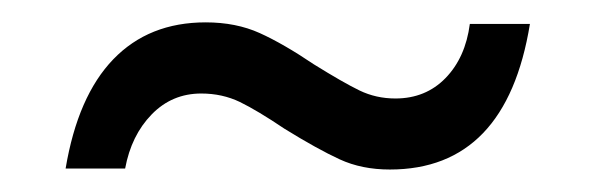

<svg xmlns="http://www.w3.org/2000/svg" viewBox="-20 -406 527 170"><path d="M38.1 -256.8Q48.8 -320.8 80.3 -353.5Q111.8 -386.2 162.1 -386.2Q189 -386.2 210 -376.7Q231 -367.2 257.8 -349.1Q283.7 -333 298.3 -325.9Q313 -318.8 330.1 -318.8Q356.9 -318.8 374.5 -336.9Q392.1 -355 396 -384.8H449.2Q428.2 -255.9 325.2 -255.9Q300.3 -255.9 280.8 -264.9Q261.2 -273.9 231.9 -292Q208 -308.1 192.4 -315.7Q176.8 -323.2 158.2 -323.2Q132.3 -323.2 114.3 -304.7Q96.2 -286.1 90.8 -256.8Z"/></svg>

Font: Poppins Light
Style: Regular
Weight: 300
Designer: Ninad Kale (Devanagari), Jonny Pinhorn (Latin)
Foundry: Indian Type Foundry
Version: 4.004